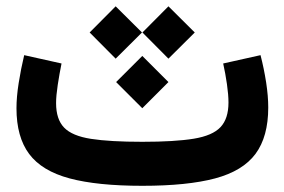

<svg xmlns="http://www.w3.org/2000/svg" viewBox="-20 -600 918 620"><path d="M439.9 -495.1 523.9 -579.6 608.9 -495.1 523.9 -410.6ZM269.5 -495.1 353.5 -579.6 438.5 -495.1 353.5 -410.6ZM355 -335 439.5 -419.4 523.9 -335 439.5 -250.5ZM821.3 -421.9Q832.5 -378.4 839.4 -334Q846.2 -289.6 846.2 -252.9Q846.2 -158.7 805.2 -103.3Q764.2 -47.9 674.6 -23.9Q585 0 439.5 0Q294.4 0 204.8 -23.9Q115.2 -47.9 74.2 -102.8Q33.2 -157.7 33.2 -250.5Q33.2 -286.6 40.3 -331.8Q47.4 -377 58.1 -421.9L178.7 -395Q171.9 -361.8 166.5 -326.2Q161.1 -290.5 161.1 -267.1Q161.1 -214.8 187 -188Q212.9 -161.1 273.9 -151.6Q335 -142.1 439.5 -142.1Q544.9 -142.1 605.7 -152.1Q666.5 -162.1 692.1 -189.5Q717.8 -216.8 717.8 -269Q717.8 -293.5 712.9 -327.9Q708 -362.3 700.7 -395Z"/></svg>

Font: Estedad-FD Bold
Style: Regular
Weight: 700
Designer: Amin Abedi
Version: Version 7.3